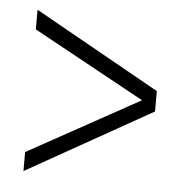

<svg xmlns="http://www.w3.org/2000/svg" viewBox="-39 -502 474 488"><g transform="rotate(5 198.0 -258.0)"><path d="M322.4 -258 37.9 -414V-464L357.9 -284.5V-232.5L37.9 -52.5V-101Z"/></g></svg>

Font: Didactic
Style: Regular
Weight: 400
Designer: Tyler Finck
Foundry: Etcetera Type Co
Version: Version 3.007;FEAKit 1.0